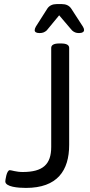

<svg xmlns="http://www.w3.org/2000/svg" viewBox="-20 -915 442 941"><path d="M283 -895H258C238 -895 222 -888 212 -873L156 -785C152 -778 150 -772 150 -767C150 -758 158 -753 173 -753H175C189 -753 199 -757 209 -766L270 -840L333 -766C343 -757 353 -753 366 -753H368C384 -753 392 -759 392 -768C392 -773 390 -779 386 -785L329 -873C319 -888 303 -895 283 -895ZM279 -702H271C243 -702 231 -694 231 -680V-195C231 -109 190 -72 91 -72C59 -72 36 -81 28 -81C12 -81 6 -30 6 -26C6 1 69 6 107 6C261 6 319 -79 319 -205V-680C319 -694 307 -702 279 -702Z"/></svg>

Font: Asap
Style: Regular
Weight: 400
Designer: Pablo Cosgaya
Foundry: Pablo Cosgaya
Version: Version 1.007;PS 001.007;hotconv 1.0.70;makeotf.lib2.5.58329